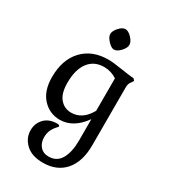

<svg xmlns="http://www.w3.org/2000/svg" viewBox="-220 -767 986 1122"><g transform="rotate(30 272.5 -206.0)"><path d="M351.6 -595.7Q351.6 -617.2 329.1 -641.1Q306.6 -665 286.1 -665Q266.6 -665 244.6 -641.1Q222.7 -617.2 222.7 -595.7Q222.7 -576.2 245.6 -551.8Q268.6 -527.3 286.1 -527.3Q306.6 -527.3 329.1 -551.3Q351.6 -575.2 351.6 -595.7ZM148.4 -224.6Q148.4 -313.5 185.5 -362.3Q222.7 -411.1 289.1 -411.1Q336.9 -411.1 376 -384.8V-166Q330.1 -83 253.9 -83Q208 -83 178.2 -117.7Q148.4 -152.3 148.4 -224.6ZM457 19.5V-375Q457 -394.5 469.7 -411.1L480.5 -427.7L470.7 -439.5Q442.4 -441.4 380.9 -451.2Q319.3 -460.9 290 -460.9Q180.7 -460.9 117.2 -393.1Q53.7 -325.2 53.7 -208Q53.7 -115.2 101.1 -64.5Q148.4 -13.7 216.8 -13.7Q307.6 -13.7 376 -109.4V34.2Q376 112.3 349.6 158.7Q323.2 205.1 267.6 205.1Q231.4 205.1 210.4 180.7Q189.5 156.2 189.5 120.1Q189.5 90.8 200.2 69.3Q210.9 47.9 222.2 36.6Q233.4 25.4 233.4 22.5Q233.4 12.7 216.8 12.7Q162.1 12.7 131.3 44.9Q100.6 77.1 100.6 123Q100.6 175.8 141.1 214.4Q181.6 252.9 256.8 252.9Q350.6 252.9 403.8 191.9Q457 130.9 457 19.5Z"/></g></svg>

Font: Kurale
Style: Regular
Weight: 400
Version: 1.0; ttfautohint (v1.3)